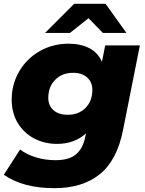

<svg xmlns="http://www.w3.org/2000/svg" viewBox="-32 -779 757 1002"><path d="M698 -542 610 -100Q579 57 489 130Q399 203 252 203Q88 203 -12 133L73 1Q106 27 155 42Q204 57 257 57Q328 57 364.5 26.5Q401 -4 413 -65L417 -83Q356 -28 266 -28Q201 -28 147 -56Q93 -84 61 -136.5Q29 -189 29 -259Q29 -339 68 -406Q107 -473 175 -512Q243 -551 326 -551Q388 -551 433.5 -528Q479 -505 500 -456L517 -542ZM450 -310Q450 -350 423 -374.5Q396 -399 349 -399Q292 -399 256 -362.5Q220 -326 220 -268Q220 -228 247 -204Q274 -180 322 -180Q379 -180 414.5 -216Q450 -252 450 -310ZM505 -607 430 -684 333 -607H203L355 -759H519L628 -607Z"/></svg>

Font: Montserrat Alternates ExtraBold
Style: Italic
Weight: 800
Italic angle: -11.3°
Designer: Julieta Ulanovsky
Foundry: Julieta Ulanovsky
Version: Version 7.200